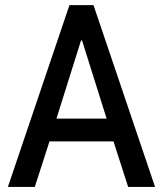

<svg xmlns="http://www.w3.org/2000/svg" viewBox="-20 -740 645 760"><path d="M11.2 0 254.9 -719.7H350.1L593.8 0H487.3L419.9 -209L409.7 -246.1L304.7 -580.1H300.8L195.8 -246.1L185.1 -209L117.7 0ZM138.2 -180.2V-270.5H466.8V-180.2Z"/></svg>

Font: Reddit Sans Condensed Medium
Style: Regular
Weight: 500
Designer: Stephen Hutchings
Foundry: Reddit
Version: Version 1.014